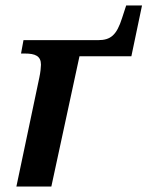

<svg xmlns="http://www.w3.org/2000/svg" viewBox="-20 -683 540 703"><path d="M124 -399 40 0H168L271 -477H461L500 -663H442L427 -617C407 -554 385 -536 339 -536H66L57 -487H71C109 -487 130 -478 130 -446C130 -438 128 -417 124 -399Z"/></svg>

Font: Noto Serif SemiBold
Style: Italic
Weight: 600
Italic angle: -12°
Designer: Monotype Design Team
Foundry: Monotype Imaging Inc.
Version: Version 2.014